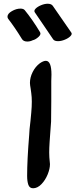

<svg xmlns="http://www.w3.org/2000/svg" viewBox="-20 -1039 423 1026"><path d="M247 -162Q247 -137 234.5 -106.5Q222 -76 201 -54.5Q180 -33 157 -33Q138 -33 131.5 -51.5Q125 -70 125 -99Q125 -184 136 -318Q136 -329 138 -349Q139 -364 143 -394Q144 -404 147 -436.5Q150 -469 150 -496Q150 -520 147 -542L144 -564Q140 -586 140 -596Q140 -625 154.5 -654Q169 -683 193 -701Q212 -714 225 -714Q255 -714 255 -640L254 -606V-497Q254 -425 253 -389Q252 -367 248 -321Q247 -308 245 -278Q243 -248 243 -224Q243 -199 246 -173ZM24 -938Q20 -943 20 -950Q20 -966 43.5 -979.5Q67 -993 89 -993Q105 -993 112 -985Q153 -935 194 -867Q201 -855 185 -841Q169 -827 155 -824Q141 -817 126 -817Q105 -817 97 -831Q59 -893 24 -938ZM361 -865Q367 -857 356.5 -846Q346 -835 326.5 -827Q307 -819 290 -819Q271 -819 264 -829Q242 -862 217.5 -897.5Q193 -933 166 -973Q160 -982 170 -992.5Q180 -1003 199 -1011Q218 -1019 235 -1019Q254 -1019 262 -1008Z"/></svg>

Font: Sedgwick Ave Display
Style: Regular
Weight: 400
Designer: Kevin Burke, Pedro Vergani
Foundry: Google, Inc.
Version: Version 1.000